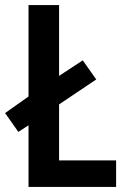

<svg xmlns="http://www.w3.org/2000/svg" viewBox="-28 -734 498 754"><path d="M84 0H428V-104H204V-324L350 -422L297 -497L204 -436V-714H84V-355L-8 -290L44 -216L84 -242Z"/></svg>

Font: Noto Sans Armenian Condensed SemiBold
Style: Regular
Weight: 600
Width: 3
Designer: Monotype Design Team
Foundry: Monotype Imaging Inc.
Version: Version 2.008